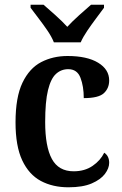

<svg xmlns="http://www.w3.org/2000/svg" viewBox="-20 -786 520 816"><path d="M271 10Q204 10 153.5 -17Q103 -44 74.5 -104.5Q46 -165 46 -266Q46 -373 75.5 -434.5Q105 -496 155 -522Q205 -548 267 -548Q350 -548 397 -519.5Q444 -491 444 -444Q444 -411 421.5 -390Q399 -369 336 -369Q336 -419 322 -455.5Q308 -492 270 -492Q240 -492 218 -472Q196 -452 184 -403Q172 -354 172 -267Q172 -163 200.5 -110.5Q229 -58 293 -58Q340 -58 373.5 -81Q407 -104 423 -137Q444 -123 444 -94Q444 -71 426 -47Q408 -23 370 -6.5Q332 10 271 10ZM209 -606Q200 -629 182 -655.5Q164 -682 144 -708Q124 -734 110 -753V-766H165Q187 -747 216 -721Q245 -695 266 -672Q287 -695 316 -721Q345 -747 367 -766H422V-753Q408 -734 388.5 -708Q369 -682 351 -655.5Q333 -629 323 -606Z"/></svg>

Font: Noto Serif Lao SemiCondensed SemiBold
Style: Regular
Weight: 600
Width: 4
Designer: Monotype Design Team
Foundry: Monotype Imaging Inc.
Version: Version 2.003; ttfautohint (v1.8.4.7-5d5b)